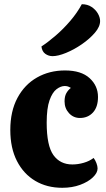

<svg xmlns="http://www.w3.org/2000/svg" viewBox="-20 -878 505 913"><path d="M276 15Q203 15 147.5 -18Q92 -51 60.5 -112.5Q29 -174 29 -260Q29 -349 63 -412.5Q97 -476 156 -509.5Q215 -543 289 -543Q366 -543 406 -506.5Q446 -470 446 -417Q446 -369 422 -343Q398 -317 360 -317Q329 -317 308 -340Q287 -363 287 -396Q287 -420 295.5 -435Q304 -450 317 -460Q307 -466 300.5 -467.5Q294 -469 288 -469Q269 -469 249 -454Q229 -439 215.5 -401Q202 -363 202 -295Q202 -185 234 -140.5Q266 -96 324 -96Q351 -96 378.5 -104Q406 -112 425 -127Q433 -117 438.5 -102.5Q444 -88 444 -77Q444 -56 421.5 -34.5Q399 -13 361 1Q323 15 276 15ZM230 -611Q211 -611 195.5 -622Q180 -633 177 -657Q209 -678 245 -709Q281 -740 314 -778.5Q347 -817 369 -858Q396 -858 415.5 -845Q435 -832 445.5 -813.5Q456 -795 456 -778Q456 -751 431 -722Q406 -693 369 -667.5Q332 -642 294 -626.5Q256 -611 230 -611Z"/></svg>

Font: Calistoga
Style: Regular
Weight: 400
Designer: Yvonne Schuttler, Eben Sorkin
Foundry: www.sorkintype.com
Version: Version 1.010; ttfautohint (v1.8.4.7-5d5b)